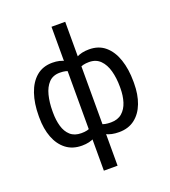

<svg xmlns="http://www.w3.org/2000/svg" viewBox="-167 -871 1059 1195"><g transform="rotate(-20 363.0 -273.5)"><path d="M676.3 -254.9V-244.6Q676.3 -169.9 654.5 -112.5Q632.8 -55.2 590.3 -22.5Q547.9 10.3 485.4 10.3Q433.6 10.3 398.7 -8.3Q363.8 -26.9 344.5 -61Q325.2 -95.2 319.3 -142.1V-376.5Q325.2 -426.8 344.7 -462.9Q364.3 -499 398.7 -518.6Q433.1 -538.1 484.4 -538.1Q547.9 -538.1 590.3 -502Q632.8 -465.8 654.5 -401.9Q676.3 -337.9 676.3 -254.9ZM585.9 -244.6V-254.9Q585.9 -311.5 573 -359.1Q560.1 -406.7 531.7 -435.3Q503.4 -463.9 457.5 -463.9Q413.6 -463.9 391.8 -447.8Q370.1 -431.6 363.3 -412.1V-106Q372.1 -89.8 393.6 -76.9Q415 -64 458.5 -64Q503.9 -64 532 -88.4Q560.1 -112.8 573 -153.6Q585.9 -194.3 585.9 -244.6ZM48.8 -244.6V-254.9Q48.8 -337.9 70.6 -401.9Q92.3 -465.8 135 -502Q177.7 -538.1 241.2 -538.1Q291 -538.1 324.7 -518.6Q358.4 -499 377.2 -462.9Q396 -426.8 402.3 -376.5V-151.4Q396.5 -101.6 377.7 -65.4Q358.9 -29.3 325 -9.5Q291 10.3 240.2 10.3Q177.7 10.3 135.3 -22.5Q92.8 -55.2 70.8 -112.5Q48.8 -169.9 48.8 -244.6ZM139.6 -254.9V-244.6Q139.6 -194.3 151.4 -153.6Q163.1 -112.8 190.2 -88.4Q217.3 -64 262.7 -64Q306.6 -64 327.9 -79.6Q349.1 -95.2 358.4 -114.7V-412.1Q351.1 -431.6 329.6 -447.8Q308.1 -463.9 263.7 -463.9Q217.8 -463.9 190.7 -435.3Q163.6 -406.7 151.6 -359.1Q139.6 -311.5 139.6 -254.9ZM313.5 203.1V-750H404.3V203.1Z"/></g></svg>

Font: RobotoDEMO
Style: Regular
Weight: 400
Designer: Christian Robertson
Foundry: Google
Version: Version 2.136